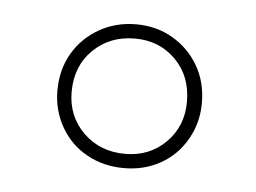

<svg xmlns="http://www.w3.org/2000/svg" viewBox="-30 -743 376 282"><g transform="rotate(5 157.5 -602.0)"><path d="M161 -496Q131 -496 106.5 -509.5Q82 -523 68 -547.5Q54 -572 54 -601Q54 -632 68 -656Q82 -680 106.5 -694Q131 -708 161 -708Q191 -708 215 -694Q239 -680 253 -656Q267 -632 267 -601Q267 -572 253 -547.5Q239 -523 215 -509.5Q191 -496 161 -496ZM161 -517Q197 -517 221 -541Q245 -565 245 -601Q245 -639 221 -663Q197 -687 161 -687Q124 -687 99.5 -663Q75 -639 75 -601Q75 -565 99.5 -541Q124 -517 161 -517Z"/></g></svg>

Font: Murecho Thin ExtraLight
Style: Regular
Weight: 250
Version: Version 1.010